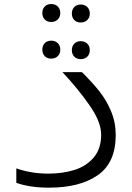

<svg xmlns="http://www.w3.org/2000/svg" viewBox="-20 -904 640 930"><path d="M59 -18.5V-88.5Q131 -63 214.5 -63Q284 -63 341.5 -81.2Q399 -99.5 434.5 -141.8Q470 -184 470 -252Q470 -313.5 413.2 -394.8Q356.5 -476 282.5 -554.5H377Q426 -506 460.8 -462.5Q495.5 -419 518 -365.2Q540.5 -311.5 540.5 -250Q540.5 -115.5 453.2 -55.2Q366 5 218 5Q124 5 59 -18.5ZM185 -663.5Q185 -683 196.8 -695Q208.5 -707 228 -707Q247.5 -707 259.8 -695Q272 -683 272 -663.5Q272 -644 259.8 -632Q247.5 -620 228 -620Q208.5 -620 196.8 -632Q185 -644 185 -663.5ZM328 -661Q328 -680.5 339.8 -692.5Q351.5 -704.5 371 -704.5Q390.5 -704.5 402.8 -692.5Q415 -680.5 415 -661Q415 -641.5 402.8 -629.5Q390.5 -617.5 371 -617.5Q351.5 -617.5 339.8 -629.5Q328 -641.5 328 -661ZM185 -841Q185 -860.5 196.8 -872.5Q208.5 -884.5 228 -884.5Q247.5 -884.5 259.8 -872.5Q272 -860.5 272 -841Q272 -821.5 259.8 -809.5Q247.5 -797.5 228 -797.5Q208.5 -797.5 196.8 -809.5Q185 -821.5 185 -841ZM328 -838.5Q328 -858 339.8 -870Q351.5 -882 371 -882Q390.5 -882 402.8 -870Q415 -858 415 -838.5Q415 -819 402.8 -807Q390.5 -795 371 -795Q351.5 -795 339.8 -807Q328 -819 328 -838.5Z"/></svg>

Font: JuliaMono Light
Style: Regular
Weight: 300
Monospace: yes
Designer: cormullion
Foundry: corm
Version: Version 0.054; ttfautohint (v1.8.4)